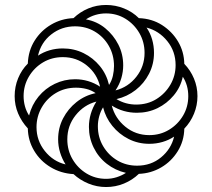

<svg xmlns="http://www.w3.org/2000/svg" viewBox="-20 -744 854 773"><path d="M407 9Q370 9 336 -5Q302 -19 276 -43Q225 -46 183.5 -71Q142 -96 117.5 -137Q93 -178 92 -227Q67 -254 53 -287Q39 -320 39 -357Q39 -395 53 -429Q67 -463 92 -488Q94 -540 119.5 -580.5Q145 -621 186 -645Q227 -669 276 -671Q302 -696 335.5 -710Q369 -724 407 -724Q445 -724 479.5 -710Q514 -696 539 -671Q592 -669 632.5 -643Q673 -617 697 -576.5Q721 -536 722 -487Q747 -461 761 -427.5Q775 -394 775 -357Q775 -320 761 -286Q747 -252 722 -226Q721 -176 695.5 -135Q670 -94 629 -70Q588 -46 539 -44Q513 -19 479 -5Q445 9 407 9ZM244 -82Q230 -104 222 -130Q214 -156 214 -183Q214 -229 234 -267.5Q254 -306 288 -333Q322 -360 365 -369Q348 -381 327.5 -386Q307 -391 286 -391Q241 -391 205 -369.5Q169 -348 148 -311.5Q127 -275 127 -232Q127 -178 160.5 -136Q194 -94 244 -82ZM407 -24Q429 -24 449.5 -30.5Q470 -37 487 -48Q444 -58 410 -84.5Q376 -111 357 -150Q338 -189 338 -233Q338 -260 345.5 -285.5Q353 -311 368 -335Q318 -322 284.5 -280Q251 -238 251 -183Q251 -139 272 -103Q293 -67 328.5 -45.5Q364 -24 407 -24ZM97 -279Q108 -322 135 -355Q162 -388 200.5 -406.5Q239 -425 282 -425Q337 -425 383 -395Q371 -447 329.5 -480.5Q288 -514 233 -514Q189 -514 153.5 -493Q118 -472 96.5 -436Q75 -400 75 -357Q75 -336 80.5 -316Q86 -296 97 -279ZM532 -77Q588 -77 628.5 -110.5Q669 -144 681 -194Q660 -180 634.5 -172.5Q609 -165 581 -165Q536 -165 497.5 -184.5Q459 -204 432 -237.5Q405 -271 395 -312Q385 -296 379.5 -276Q374 -256 374 -236Q374 -191 395.5 -155Q417 -119 452.5 -98Q488 -77 532 -77ZM419 -402Q430 -419 434.5 -439Q439 -459 439 -478Q439 -523 418 -559.5Q397 -596 361.5 -617Q326 -638 282 -638Q228 -638 186.5 -605.5Q145 -573 133 -520Q154 -534 179.5 -541.5Q205 -549 233 -549Q278 -549 316.5 -530Q355 -511 382 -478Q409 -445 419 -402ZM581 -200Q625 -200 660.5 -221.5Q696 -243 717 -278.5Q738 -314 738 -357Q738 -379 732.5 -398.5Q727 -418 716 -435Q707 -393 679.5 -360Q652 -327 614 -308.5Q576 -290 531 -290Q476 -290 430 -319Q443 -268 484.5 -234Q526 -200 581 -200ZM445 -380Q496 -393 529 -435Q562 -477 562 -531Q562 -575 541 -611Q520 -647 485 -668.5Q450 -690 407 -690Q385 -690 364.5 -684Q344 -678 326 -666Q370 -658 403.5 -630.5Q437 -603 456.5 -564.5Q476 -526 476 -481Q476 -455 468.5 -429.5Q461 -404 445 -380ZM528 -323Q574 -323 609.5 -345Q645 -367 666 -403Q687 -439 687 -482Q687 -537 653.5 -578.5Q620 -620 570 -633Q585 -611 592.5 -585Q600 -559 600 -531Q600 -486 580 -447Q560 -408 526 -381.5Q492 -355 449 -345Q467 -334 487 -328.5Q507 -323 528 -323Z"/></svg>

Font: Noto Sans Armenian Light
Style: Regular
Weight: 300
Designer: Monotype Design Team
Foundry: Monotype Imaging Inc.
Version: Version 2.007